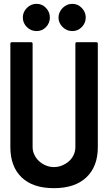

<svg xmlns="http://www.w3.org/2000/svg" viewBox="-20 -953 569 1001"><path d="M482 -733Q490 -733 490 -725V-186Q490 -85 430.5 -28.5Q371 28 261 28Q151 28 92.5 -28.5Q34 -85 34 -186V-725Q34 -733 42 -733H142Q150 -733 150 -725V-186Q150 -165 159.5 -145.5Q169 -126 184.5 -112Q200 -98 220 -90Q240 -82 261 -82Q283 -82 303 -90Q323 -98 339 -112Q355 -126 364 -145.5Q373 -165 373 -186V-725Q373 -733 380 -733ZM357 -791Q328 -791 306.5 -812Q285 -833 285 -862Q285 -876 291 -889Q297 -902 306.5 -911.5Q316 -921 329 -927Q342 -933 357 -933Q386 -933 406.5 -911.5Q427 -890 427 -862Q427 -833 406.5 -812Q386 -791 357 -791ZM171 -791Q141 -791 120 -812Q99 -833 99 -862Q99 -890 120 -911.5Q141 -933 171 -933Q200 -933 220 -911.5Q240 -890 240 -862Q240 -833 220 -812Q200 -791 171 -791Z"/></svg>

Font: RonaldsonGothic
Style: Regular
Weight: 400
Designer: Mr. Robertson for MacKellar, Smiths & Jordan Co. Philadelphia
Foundry: CAT-Fonts Peter Wiegel
Version: Version 1.000